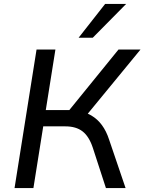

<svg xmlns="http://www.w3.org/2000/svg" viewBox="-20 -957 735 977"><path d="M54 0 166 -705H262L213 -397H343L319 -380L583 -705H695L414 -363L373 -392Q413 -388 444.5 -369.5Q476 -351 498.5 -320.5Q521 -290 535 -247L619 0H519L452 -206Q433 -263 400 -288.5Q367 -314 313 -314H200L150 0ZM380 -765 515 -937H622L452 -765Z"/></svg>

Font: Nunito Sans 10pt Medium
Style: Italic
Weight: 500
Italic angle: -9°
Designer: Vernon Adams
Foundry: Vernon Adams
Version: Version 3.101;gftools[0.9.27]